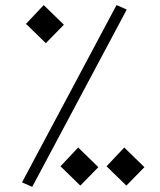

<svg xmlns="http://www.w3.org/2000/svg" viewBox="-20 -723 626 753"><path d="M106.4 9.8 66.4 -7.8 437 -703.1 477.1 -685.5ZM294.9 4.9 217.3 -70.8 286.6 -144.5 365.7 -67.4ZM475.6 4.9 397.9 -70.8 467.3 -144.5 546.4 -67.4ZM159.7 -553.7 82 -629.4 151.4 -703.1 230.5 -626Z"/></svg>

Font: Cascadia Mono NF ExtraLight
Style: Regular
Weight: 200
Monospace: yes
Designer: Aaron Bell
Foundry: Saja Typeworks
Version: Version 2404.023; ttfautohint (v1.8.4)